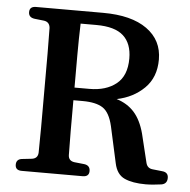

<svg xmlns="http://www.w3.org/2000/svg" viewBox="-49 -683 732 741"><g transform="rotate(5 317.5 -312.5)"><path d="M538 -73Q543 -52 564 -50L601 -46Q625 -44 625 -22Q625 1 603 5Q587 7 572 8.5Q557 10 542 10Q491 10 460 -4Q429 -18 420 -61L389 -202Q377 -254 350.5 -271.5Q324 -289 272 -289H236V-170Q236 -146 236.5 -122.5Q237 -99 237 -76Q238 -54 261 -51L299 -47Q322 -44 322 -22Q322 0 297 0H61Q36 0 36 -22Q36 -44 60 -46L96 -50Q119 -53 120 -76Q120 -100 120.5 -124.5Q121 -149 121 -174V-460Q121 -485 120.5 -509.5Q120 -534 120 -559Q118 -582 96 -585L60 -589Q36 -592 36 -613Q36 -635 61 -635H321Q431 -635 491 -592Q551 -549 551 -474Q551 -405 508.5 -363Q466 -321 402 -308Q444 -295 470.5 -265.5Q497 -236 511 -184ZM236 -338H294Q358 -338 397.5 -369.5Q437 -401 437 -468Q437 -526 404 -556Q371 -586 299 -586H238Q237 -556 236.5 -526Q236 -496 236 -465Z"/></g></svg>

Font: Song Myung
Style: Regular
Weight: 400
Designer: JIKJI
Foundry: JIKJI
Version: Version 1.00